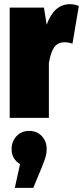

<svg xmlns="http://www.w3.org/2000/svg" viewBox="-20 -571 402 930"><path d="M318.8 -550.8Q340.3 -550.8 361.8 -542L331.1 -359.9Q311 -366.2 293 -366.2Q273.9 -366.2 260.3 -358.4Q246.6 -350.6 238.3 -335Q230 -319.3 225.6 -304.2Q221.2 -289.1 216.8 -266.1V0H26.9V-534.2H192.9L206.1 -451.2Q241.7 -550.8 318.8 -550.8ZM206.1 150.9Q206.1 171.4 200.9 188.7Q195.8 206.1 183.1 237.8L141.1 338.9H51.8L77.1 224.1Q36.1 198.7 36.1 150.9Q36.1 114.7 59.8 88.9Q83.5 63 121.1 63Q158.7 63 182.4 88.1Q206.1 113.3 206.1 150.9Z"/></svg>

Font: Fira Sans Compressed Heavy
Style: Regular
Weight: 900
Width: 1
Designer: Carrois Corporate & Edenspiekermann AG
Foundry: Carrois Corporate GbR & Edenspiekermann AG
Version: Version 4.203;PS 004.203;hotconv 1.0.88;makeotf.lib2.5.64775